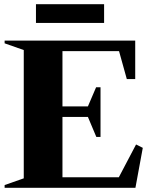

<svg xmlns="http://www.w3.org/2000/svg" viewBox="-20 -893 729 913"><path d="M2 0V-13L93 -45V-655L2 -687V-700H623V-517H583L546 -650H277V-387H398L437 -478H458V-242H438L398 -337H277V-50H545L627 -206L659 -190L624 0ZM151 -784V-873H475V-784Z"/></svg>

Font: Wittgenstein Black
Style: Regular
Weight: 900
Designer: Jörg Drees
Foundry: Jörg Drees
Version: Version 1.303; ttfautohint (v1.8.4.7-5d5b)